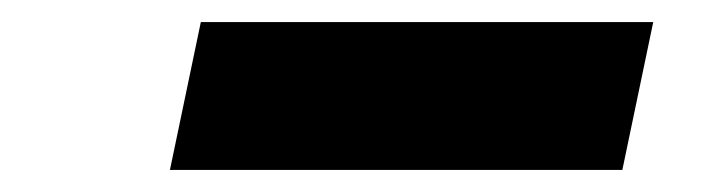

<svg xmlns="http://www.w3.org/2000/svg" viewBox="-20 -337 640 174"><path d="M162 -317 134 -183H544L572 -317Z"/></svg>

Font: LT Wave Mono Black
Style: Italic
Weight: 900
Designer: Daniel Lyons
Version: Version 2.5 (Glyphs App)